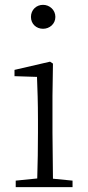

<svg xmlns="http://www.w3.org/2000/svg" viewBox="-20 -774 365 794"><path d="M158 -655C185 -655 209 -675 209 -704C209 -733 185 -754 158 -754C130 -754 108 -733 108 -704C108 -675 130 -655 158 -655ZM133 0H280V-27L199 -35L197 -226V-377L199 -511L187 -519L40 -485V-459L133 -456C135 -405 137 -349 137 -281V-226C137 -172 136 -91 134 -36L45 -27V0Z"/></svg>

Font: Noto Serif CJK SC ExtraLight
Style: Regular
Weight: 200
Designer: Ryoko NISHIZUKA 西塚涼子 (kana & ideographs); Frank Grießhammer (Latin, Greek & Cyrillic); Wenlong ZHANG 张文龙 (bopomofo); San
Foundry: Adobe
Version: Version 2.001;hotconv 1.1.0;makeotfexe 2.6.0